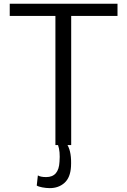

<svg xmlns="http://www.w3.org/2000/svg" viewBox="-20 -763 667 1010"><path d="M271.5 0V-679.2H31.2V-743.2H598.1V-679.2H354.5V0H335Q357.4 38.6 353.5 113.3Q350.1 171.4 319.1 199Q288.1 226.6 241.7 226.6Q223.1 226.6 202.4 222.7Q181.6 218.8 173.3 212.9L179.2 159.7Q192.9 168.5 223.1 168.5Q289.1 168.5 293 87.9Q297.4 33.7 285.2 0Z"/></svg>

Font: HaufeMerriweatherSansLt
Style: Regular
Weight: 300
Designer: Eben Sorkin
Foundry: Eben Sorkin
Version: Version 1.56